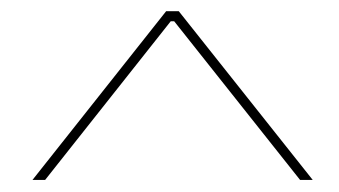

<svg xmlns="http://www.w3.org/2000/svg" viewBox="-20 -786 590 334"><path d="M36.5 -473 269 -766.5H291L524 -473H502L283 -749H277L58.5 -473Z"/></svg>

Font: Epilogue Thin
Style: Regular
Weight: 250
Designer: Tyler Finck
Foundry: Etcetera Type Co
Version: Version 2.111